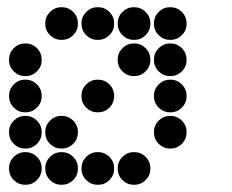

<svg xmlns="http://www.w3.org/2000/svg" viewBox="-20 -515 640 530"><path d="M149 -495Q131 -495 118 -482Q105 -469 105 -451V-449Q105 -431 118 -418Q131 -405 149 -405H151Q169 -405 182 -418Q195 -431 195 -449V-451Q195 -469 182 -482Q169 -495 151 -495ZM249 -495Q231 -495 218 -482Q205 -469 205 -451V-449Q205 -431 218 -418Q231 -405 249 -405H251Q269 -405 282 -418Q295 -431 295 -449V-451Q295 -469 282 -482Q269 -495 251 -495ZM349 -495Q331 -495 318 -482Q305 -469 305 -451V-449Q305 -431 318 -418Q331 -405 349 -405H351Q369 -405 382 -418Q395 -431 395 -449V-451Q395 -469 382 -482Q369 -495 351 -495ZM449 -495Q431 -495 418 -482Q405 -469 405 -451V-449Q405 -431 418 -418Q431 -405 449 -405H451Q469 -405 482 -418Q495 -431 495 -449V-451Q495 -469 482 -482Q469 -495 451 -495ZM49 -395Q31 -395 18 -382Q5 -369 5 -351V-349Q5 -331 18 -318Q31 -305 49 -305H51Q69 -305 82 -318Q95 -331 95 -349V-351Q95 -369 82 -382Q69 -395 51 -395ZM349 -395Q331 -395 318 -382Q305 -369 305 -351V-349Q305 -331 318 -318Q331 -305 349 -305H351Q369 -305 382 -318Q395 -331 395 -349V-351Q395 -369 382 -382Q369 -395 351 -395ZM449 -395Q431 -395 418 -382Q405 -369 405 -351V-349Q405 -331 418 -318Q431 -305 449 -305H451Q469 -305 482 -318Q495 -331 495 -349V-351Q495 -369 482 -382Q469 -395 451 -395ZM49 -295Q31 -295 18 -282Q5 -269 5 -251V-249Q5 -231 18 -218Q31 -205 49 -205H51Q69 -205 82 -218Q95 -231 95 -249V-251Q95 -269 82 -282Q69 -295 51 -295ZM249 -295Q231 -295 218 -282Q205 -269 205 -251V-249Q205 -231 218 -218Q231 -205 249 -205H251Q269 -205 282 -218Q295 -231 295 -249V-251Q295 -269 282 -282Q269 -295 251 -295ZM449 -295Q431 -295 418 -282Q405 -269 405 -251V-249Q405 -231 418 -218Q431 -205 449 -205H451Q469 -205 482 -218Q495 -231 495 -249V-251Q495 -269 482 -282Q469 -295 451 -295ZM49 -195Q31 -195 18 -182Q5 -169 5 -151V-149Q5 -131 18 -118Q31 -105 49 -105H51Q69 -105 82 -118Q95 -131 95 -149V-151Q95 -169 82 -182Q69 -195 51 -195ZM149 -195Q131 -195 118 -182Q105 -169 105 -151V-149Q105 -131 118 -118Q131 -105 149 -105H151Q169 -105 182 -118Q195 -131 195 -149V-151Q195 -169 182 -182Q169 -195 151 -195ZM449 -195Q431 -195 418 -182Q405 -169 405 -151V-149Q405 -131 418 -118Q431 -105 449 -105H451Q469 -105 482 -118Q495 -131 495 -149V-151Q495 -169 482 -182Q469 -195 451 -195ZM49 -95Q31 -95 18 -82Q5 -69 5 -51V-49Q5 -31 18 -18Q31 -5 49 -5H51Q69 -5 82 -18Q95 -31 95 -49V-51Q95 -69 82 -82Q69 -95 51 -95ZM149 -95Q131 -95 118 -82Q105 -69 105 -51V-49Q105 -31 118 -18Q131 -5 149 -5H151Q169 -5 182 -18Q195 -31 195 -49V-51Q195 -69 182 -82Q169 -95 151 -95ZM249 -95Q231 -95 218 -82Q205 -69 205 -51V-49Q205 -31 218 -18Q231 -5 249 -5H251Q269 -5 282 -18Q295 -31 295 -49V-51Q295 -69 282 -82Q269 -95 251 -95ZM349 -95Q331 -95 318 -82Q305 -69 305 -51V-49Q305 -31 318 -18Q331 -5 349 -5H351Q369 -5 382 -18Q395 -31 395 -49V-51Q395 -69 382 -82Q369 -95 351 -95Z"/></svg>

Font: Doto Rounded Black
Style: Regular
Weight: 900
Monospace: yes
Version: Version 1.000